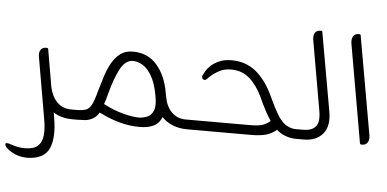

<svg xmlns="http://www.w3.org/2000/svg" viewBox="-68 -657 1961 972"><g transform="rotate(5 913.0 -171.0)"><path d="M334 -49 343 0H312Q254 0 214 -26L218 -2Q236 99 211 155.5Q186 212 101 214Q78 214 56 208Q34 202 14 189Q-9 175 -15 161Q-20 149 -7 149Q-4 149 4 151Q27 159 44.5 163Q62 167 87 167Q131 166 151 146.5Q171 127 174 92.5Q177 58 169 13L115 -299Q111 -322 119.5 -335.5Q128 -349 147 -349H152Q157 -349 158 -344L191 -152Q201 -106 229 -77.5Q257 -49 301 -49Z M883 -49H916L925 0H894Q855 0 821.5 -13Q788 -26 765 -51Q752 -18 723.5 -4.5Q695 9 654 9Q599 9 547 -6Q495 -21 446 -46Q432 -23 413 -13Q394 -3 374 -1.5Q354 0 336 0H331L322 -49H328Q356 -49 373.5 -54.5Q391 -60 403 -82Q415 -104 428 -154Q439 -192 451 -230Q463 -268 480.5 -299Q498 -330 523.5 -349Q549 -368 587 -368Q663 -368 709.5 -314Q756 -260 770 -175L774 -154Q783 -105 811.5 -77Q840 -49 883 -49ZM647 -38Q668 -39 688 -47Q708 -55 718.5 -79.5Q729 -104 720 -153Q709 -216 688 -253Q667 -290 641.5 -305.5Q616 -321 591 -321Q552 -321 526 -271Q500 -221 480 -144Q476 -128 472 -114.5Q468 -101 464 -91Q517 -63 566 -50.5Q615 -38 647 -38Z M1208 -49Q1255 -49 1275.5 -57Q1296 -65 1312 -79Q1285 -117 1249 -197Q1222 -254 1183.5 -287.5Q1145 -321 1091 -321Q1058 -321 1034.5 -309.5Q1011 -298 991 -281Q986 -277 980.5 -271.5Q975 -266 970 -261Q967 -258 964.5 -257.5Q962 -257 960 -257Q950 -257 947 -268Q946 -273 947.5 -276.5Q949 -280 950 -282Q958 -301 971 -316.5Q984 -332 999 -342Q1017 -354 1038 -361Q1059 -368 1089 -368Q1162 -368 1214 -324.5Q1266 -281 1301 -204Q1326 -150 1345 -117.5Q1364 -85 1386 -68Q1396 -61 1410.5 -55Q1425 -49 1442 -49H1466L1474 0H1445Q1421 0 1394.5 -9.5Q1368 -19 1348 -37Q1324 -17 1295 -8.5Q1266 0 1219 0H914L905 -49Z M1486 0H1463L1455 -49H1479Q1525 -49 1544 -73.5Q1563 -98 1552 -156L1491 -505Q1487 -529 1495.5 -542.5Q1504 -556 1522 -556H1527Q1533 -556 1533 -551L1603 -155Q1617 -81 1584 -40.5Q1551 0 1486 0Z M1784 0H1779Q1774 0 1772 -6L1685 -504Q1681 -528 1690 -542Q1699 -556 1717 -556H1722Q1727 -556 1728 -550L1816 -51Q1820 -28 1811 -14Q1802 0 1784 0Z"/></g></svg>

Font: Zain Light
Style: Italic
Weight: 300
Italic angle: -10°
Designer: Zain,Boutros
Foundry: Mobile Telecommunications Company (Zain), 2024
Version: Version 1.51; ttfautohint (v1.8.4)